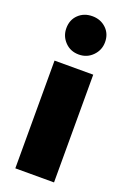

<svg xmlns="http://www.w3.org/2000/svg" viewBox="-144 -789 558 839"><g transform="rotate(20 135.0 -370.0)"><path d="M44 0H224V-501H44ZM134 -740Q95 -740 69.5 -715.5Q44 -691 44 -652Q44 -615 69.5 -588.5Q95 -562 134 -562Q172 -562 198 -588.5Q224 -615 224 -652Q224 -691 198 -715.5Q172 -740 134 -740Z"/></g></svg>

Font: Advent Pro Black
Style: Regular
Weight: 900
Version: Version 3.000